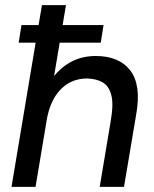

<svg xmlns="http://www.w3.org/2000/svg" viewBox="-20 -731 601 751"><path d="M53 -564 64 -633H385L374 -564ZM25 0 144 -711H238L119 0ZM370 0 413 -257 513 -285 465 0ZM413 -257Q425 -325 415 -360.5Q405 -396 380.5 -409.5Q356 -423 321 -424Q258 -424 216.5 -380.5Q175 -337 162 -258L121 -261Q135 -341 167 -397Q199 -453 246.5 -482.5Q294 -512 354 -512Q446 -512 489.5 -455.5Q533 -399 513 -285Z"/></svg>

Font: Figtree Light Medium
Style: Italic
Weight: 500
Italic angle: -9.5°
Version: Version 2.000